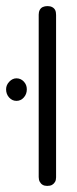

<svg xmlns="http://www.w3.org/2000/svg" viewBox="-77 -600 254 630"><path d="M78 10Q69 10 63 6.5Q57 3 53.5 -3.5Q50 -10 50 -19V-552Q50 -561 53.5 -567.5Q57 -574 63.5 -577Q70 -580 79 -580Q88 -580 94.5 -576.5Q101 -573 104 -567Q107 -561 107 -551V-18Q107 -9 103.5 -3Q100 3 94 6.5Q88 10 78 10ZM-23 -269Q-37 -269 -47 -280Q-57 -291 -57 -307Q-57 -321 -46.5 -332Q-36 -343 -23 -343Q-9 -343 1 -332.5Q11 -322 11 -307Q11 -291 1 -280Q-9 -269 -23 -269Z"/></svg>

Font: Fredoka Condensed Light
Style: Regular
Weight: 300
Width: 3
Designer: Ben Nathan
Foundry: Milena B. Brandão, Ben Nathan
Version: Version 2.001